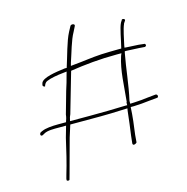

<svg xmlns="http://www.w3.org/2000/svg" viewBox="-106 -764 903 925"><g transform="rotate(-15 345.5 -301.0)"><path d="M53 -198C45 -190 49 -178 60 -183L69 -188C87 -199 119 -198 145 -198H180L164 -142C152 -88 135 -17 121 28L115 50C114 53 115 57 115 58C118 62 129 62 129 56L136 31C148 -14 167 -84 182 -138L201 -198H305C337 -198 370 -198 405 -199L487 -202L485 -190C481 -150 475 -107 470 -70L466 -33V-32C466 -19 483 -26 487 -32L490 -69C496 -112 502 -159 504 -204H521C549 -205 572 -207 596 -210L638 -214C642 -215 642 -215 643 -216C647 -223 643 -231 635 -231L595 -227C573 -224 551 -222 528 -221L506 -220V-234C523 -309 530 -390 544 -463L546 -471H554C579 -470 601 -469 617 -468L644 -466H645C647 -466 652 -469 652 -472C652 -479 649 -481 646 -481H645L618 -484C604 -485 584 -486 561 -487L549 -488L551 -500C558 -530 566 -576 577 -600V-601L585 -613C591 -621 575 -627 571 -621V-620L564 -609C552 -586 543 -527 533 -488H517C489 -488 462 -487 433 -486C381 -483 343 -476 296 -472L277 -470L281 -485C297 -531 311 -588 332 -625L345 -651C350 -662 330 -665 325 -657L311 -631C289 -589 273 -521 255 -466H245C199 -460 132 -451 123 -426C117 -410 123 -409 131 -406C131 -406 135 -425 150 -430C168 -438 202 -444 232 -447L250 -449L246 -435C240 -410 232 -385 224 -360L193 -250C192 -238 188 -225 184 -214H145C113 -214 80 -211 64 -203H63ZM204 -214 207 -226C208 -233 211 -238 214 -246C232 -310 254 -383 272 -447C342 -458 421 -466 504 -466H528L523 -454C501 -388 500 -310 492 -234V-233C490 -231 490 -231 490 -227V-217H478C422 -215 362 -214 305 -214Z"/></g></svg>

Font: Stray Cat
Style: ExLtExt
Weight: 200
Version: Version 1.0